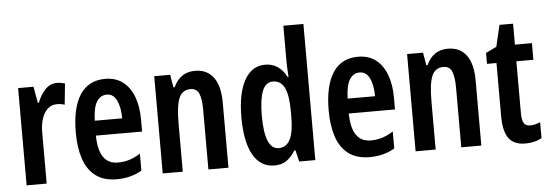

<svg xmlns="http://www.w3.org/2000/svg" viewBox="-50 -909 3051 1068"><g transform="rotate(-5 1476.0 -375.0)"><path d="M277 -553Q298 -553 322 -546L310 -428Q293 -435 267 -435Q222 -435 196.5 -392Q171 -349 172 -279V0H60V-543H146L162 -452H168Q184 -494 211.5 -523.5Q239 -553 277 -553Z M546 -552Q605 -552 645 -521.5Q685 -491 705.5 -436Q726 -381 726 -309V-242H468Q470 -82 577 -82Q610 -82 640 -91Q670 -100 703 -121V-26Q642 10 563 10Q490 10 444.5 -25Q399 -60 378.5 -122.5Q358 -185 358 -268Q358 -406 405.5 -479Q453 -552 546 -552ZM548 -464Q512 -464 491.5 -431Q471 -398 469 -325H622Q622 -386 603.5 -425Q585 -464 548 -464Z M1048 -553Q1115 -553 1151 -505Q1187 -457 1187 -363V0H1075V-333Q1075 -393 1062 -423.5Q1049 -454 1015 -454Q969 -454 950.5 -411.5Q932 -369 932 -269V0H820V-543H909L921 -472H928Q965 -553 1048 -553Z M1443 10Q1365 10 1324 -63.5Q1283 -137 1283 -272Q1283 -406 1324 -479.5Q1365 -553 1440 -553Q1518 -553 1559 -474H1564Q1562 -502 1561 -523Q1560 -544 1560 -559V-760H1672V0H1582L1567 -63H1560Q1537 -26 1510 -8Q1483 10 1443 10ZM1475 -84Q1518 -84 1539 -125Q1560 -166 1560 -252V-283Q1560 -372 1539.5 -414Q1519 -456 1474 -456Q1434 -456 1415.5 -409Q1397 -362 1397 -272Q1397 -84 1475 -84Z M1958 -552Q2017 -552 2057 -521.5Q2097 -491 2117.5 -436Q2138 -381 2138 -309V-242H1880Q1882 -82 1989 -82Q2022 -82 2052 -91Q2082 -100 2115 -121V-26Q2054 10 1975 10Q1902 10 1856.5 -25Q1811 -60 1790.5 -122.5Q1770 -185 1770 -268Q1770 -406 1817.5 -479Q1865 -552 1958 -552ZM1960 -464Q1924 -464 1903.5 -431Q1883 -398 1881 -325H2034Q2034 -386 2015.5 -425Q1997 -464 1960 -464Z M2460 -553Q2527 -553 2563 -505Q2599 -457 2599 -363V0H2487V-333Q2487 -393 2474 -423.5Q2461 -454 2427 -454Q2381 -454 2362.5 -411.5Q2344 -369 2344 -269V0H2232V-543H2321L2333 -472H2340Q2377 -553 2460 -553Z M2880 -88Q2906 -88 2936 -101V-12Q2917 -1 2894 4.5Q2871 10 2844 10Q2780 10 2751.5 -30Q2723 -70 2723 -152V-450H2670V-511L2730 -540L2758 -660H2834V-543H2929V-450H2834V-159Q2834 -123 2844 -105.5Q2854 -88 2880 -88Z"/></g></svg>

Font: Noto Sans Arabic ExtCond SemBd
Style: Regular
Weight: 600
Width: 2
Designer: Monotype Design Team, Nadine Chahine, Nizar Qandah and Khaled Hosny
Foundry: Monotype Imaging Inc.
Version: Version 2.012; ttfautohint (v1.8.4.7-5d5b)